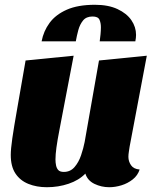

<svg xmlns="http://www.w3.org/2000/svg" viewBox="-20 -763 649 803"><path d="M176 20Q133 20 98.5 6Q64 -8 44.5 -37.5Q25 -67 25 -115Q25 -139 31.5 -184.5Q38 -230 52 -309Q66 -388 87 -510L288 -530Q267 -422 253 -347.5Q239 -273 229.5 -224.5Q220 -176 216 -146Q212 -116 212 -96Q212 -83 214.5 -71Q217 -59 224 -51.5Q231 -44 247 -44Q274 -44 291.5 -64Q309 -84 319 -113.5Q329 -143 334 -169L394 -510L594 -530L522 -149Q521 -141 519 -129Q517 -117 517 -107Q517 -88 528 -72Q539 -56 564 -54Q556 -29 535 -12.5Q514 4 488 12Q462 20 437 20Q404 20 375 6Q346 -8 337 -37Q310 -9 267 5.5Q224 20 176 20ZM154 -590Q162 -633 187.5 -667.5Q213 -702 259.5 -722.5Q306 -743 377 -743Q433 -743 471.5 -725Q510 -707 529.5 -678.5Q549 -650 549 -617Q549 -605 546 -590H397Q399 -604 400.5 -620Q402 -636 402 -649Q402 -667 396 -680.5Q390 -694 367 -694Q341 -694 327.5 -677.5Q314 -661 307.5 -637Q301 -613 297 -590Z"/></svg>

Font: Sansita Swashed Light ExtraBold
Style: Regular
Weight: 800
Version: Version 1.003